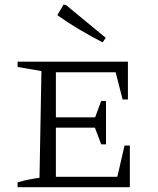

<svg xmlns="http://www.w3.org/2000/svg" viewBox="-20 -777 655 797"><path d="M497 -173H519V0H53V-20Q76 -27 99 -31.5Q122 -36 144 -39L152 -482L53 -499V-521H511V-364H489L460 -477H212V-290H375L400 -358H420V-178H400L374 -247H212V-43H467ZM406 -601Q358 -626 310.5 -654Q263 -682 218 -714L243 -757H253L419 -620Z"/></svg>

Font: Piazzolla SC Light
Style: Regular
Weight: 300
Designer: Juan Pablo del Peral
Foundry: Huerta Tipografica
Version: Version 1.330